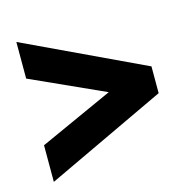

<svg xmlns="http://www.w3.org/2000/svg" viewBox="-77 -608 618 623"><g transform="rotate(-15 231.5 -297.0)"><path d="M30 -62V-185L357 -333V-261L30 -409V-532L433 -342V-252Z"/></g></svg>

Font: Rokkitt Black
Style: Regular
Weight: 900
Designer: Vernon Adams
Foundry: Vernon Adams
Version: Version 3.103